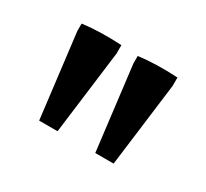

<svg xmlns="http://www.w3.org/2000/svg" viewBox="-63 -649 427 398"><g transform="rotate(30 151.0 -450.0)"><path d="M61.5 -339.4 37.1 -540V-557.6Q77.6 -563 130.9 -560.1V-540L105.5 -339.4ZM195.8 -339.4 171.4 -540V-557.6Q211.9 -563 265.1 -560.1V-540L239.7 -339.4Z"/></g></svg>

Font: Markazi Text SemiBold
Style: Regular
Weight: 600
Designer: Borna Izadpanah (Arabic designer), Fiona Ross (Arabic design director) and Florian Runge (Latin designer)
Foundry: Borna Izadpanah and Florian Runge
Version: Version 1.001; ttfautohint (v1.8.3)